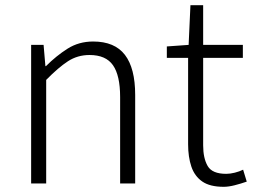

<svg xmlns="http://www.w3.org/2000/svg" viewBox="-20 -707 984 740"><path d="M100 0V-534H148L155 -452H157Q197 -492 240.5 -519.5Q284 -547 339 -547Q422 -547 461.5 -495.5Q501 -444 501 -341V0H443V-333Q443 -416 415.5 -455.5Q388 -495 325 -495Q279 -495 242 -471Q205 -447 158 -399V0Z M842 13Q789 13 759.5 -7.5Q730 -28 717.5 -65Q705 -102 705 -151V-484H623V-528L707 -534L714 -687H763V-534H916V-484H763V-147Q763 -97 780.5 -67Q798 -37 852 -37Q867 -37 885 -41.5Q903 -46 917 -53L931 -7Q908 1 884.5 7Q861 13 842 13Z"/></svg>

Font: Noto Sans KR Thin Light
Style: Regular
Weight: 300
Version: Version 2.004-H2;hotconv 1.0.118;makeotfexe 2.5.65603